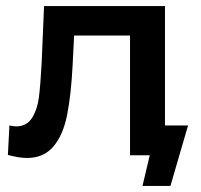

<svg xmlns="http://www.w3.org/2000/svg" viewBox="-20 -511 661 632"><path d="M599 -98 541 101H449L473 0H408V-394H224L219 -296Q214 -199 201 -133Q188 -67 156 -29Q124 9 69 9Q43 9 6 -1L11 -98Q24 -95 33 -95Q68 -95 85.5 -123Q103 -151 108 -190Q113 -229 117 -302L125 -491H523V-98Z"/></svg>

Font: Montserrat Ace
Style: Bold
Weight: 600
Designer: Julieta Ulanovsky
Foundry: Julieta Ulanovsky
Version: Version 1